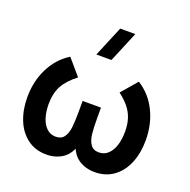

<svg xmlns="http://www.w3.org/2000/svg" viewBox="-141 -939 1081 1093"><g transform="rotate(20 399.0 -393.0)"><path d="M417.9 -617.5H326.4L403.6 -802.5H495.1ZM252.5 15.2Q185.4 15.2 137.3 -20.9Q89.2 -56.9 64.6 -118.2Q40 -179.4 40 -255Q40 -351.3 79.3 -430.4Q118.7 -509.4 191.2 -555L273.2 -459.3Q216.6 -415.8 192 -370.3Q167.5 -324.8 167.5 -259.8Q167.5 -213.2 179.2 -176.7Q191 -140.2 213.7 -119.3Q236.4 -98.5 268.5 -98.5Q302 -98.5 318.2 -121.5Q334.4 -144.4 338.8 -180.6Q343.2 -216.8 343.3 -280.8V-285.2V-342.3H454.5V-285.2Q454.5 -218.8 458.8 -181.8Q463.2 -144.8 479.4 -121.7Q495.7 -98.5 529.3 -98.5Q561.9 -98.5 584.7 -119.8Q607.4 -141.2 618.9 -177.7Q630.3 -214.2 630.3 -259.8Q630.3 -304.9 619.1 -339.2Q607.8 -373.6 585 -402Q562.1 -430.5 524.7 -459.3L606.7 -555Q680.2 -508.9 719 -429.5Q757.8 -350 757.8 -254.2Q757.8 -178.1 733 -116.8Q708.1 -55.6 660 -20.2Q611.9 15.2 545.5 15.2Q490.2 15.2 448.6 -12Q407.1 -39.1 389.7 -99H408.2Q390.8 -39.1 349.2 -12Q307.7 15.2 252.5 15.2Z"/></g></svg>

Font: Vela Sans GX ExtLt
Style: Regular
Weight: 200
Designer: Principal design: Mikhail Sharanda - project Manrope.
Design modification: Ravid Balaliev
Foundry: Mikhail Sharanda
Version: Version 1.001